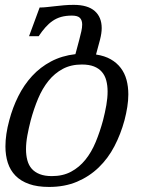

<svg xmlns="http://www.w3.org/2000/svg" viewBox="-20 -549 621 778"><path d="M271.5 -485.8Q247.1 -485.8 228 -480.5Q209 -475.1 193.4 -464.4Q177.7 -453.6 164.1 -438.2Q150.4 -422.9 136.7 -402.3H97.7L140.6 -518.6Q154.8 -518.6 170.2 -520.3Q185.5 -522 202.9 -523.9Q220.2 -525.9 239 -527.6Q257.8 -529.3 278.8 -529.3Q335.4 -529.3 363.8 -504.4Q392.1 -479.5 392.1 -435.1Q392.1 -414.6 385.3 -388.2L369.1 -328.1Q404.3 -322.8 429 -308.6Q453.6 -294.4 469.5 -273.4Q485.4 -252.4 492.7 -225.3Q500 -198.2 500 -166.5Q500 -142.1 495.8 -115.7Q491.7 -89.4 484.4 -61.5Q469.2 -5.4 443.6 43.7Q418 92.8 380.1 129.4Q342.3 166 292.2 187.3Q242.2 208.5 178.7 208.5Q130.9 208.5 97.4 196.5Q64 184.6 42.7 162.8Q21.5 141.1 11.7 110.8Q2 80.6 2 44.4Q2 -4.4 17.6 -61.5Q31.2 -113.3 54.2 -159.2Q77.1 -205.1 110.1 -241Q143.1 -276.9 186.8 -300Q230.5 -323.2 285.6 -329.6L301.3 -388.2Q306.2 -406.7 309.6 -422.1Q313 -437.5 313 -449.7Q313 -466.8 304 -476.3Q294.9 -485.8 271.5 -485.8ZM104.5 -61.5Q96.2 -29.3 90.8 0.2Q85.4 29.8 85.4 55.7Q85.4 80.1 90.8 100.3Q96.2 120.6 108.6 134.8Q121.1 148.9 141.1 156.7Q161.1 164.6 190.4 164.6Q234.9 164.6 268.1 146.7Q301.3 128.9 325.9 98.4Q350.6 67.9 367.7 26.6Q384.8 -14.6 397.5 -61.5Q405.8 -93.8 410.9 -123Q416 -152.3 416 -178.2Q416 -202.6 410.6 -222.9Q405.3 -243.2 392.8 -257.6Q380.4 -272 360.6 -279.8Q340.8 -287.6 311.5 -287.6Q267.6 -287.6 234.4 -269.8Q201.2 -252 176.5 -221.4Q151.9 -190.9 134.5 -149.7Q117.2 -108.4 104.5 -61.5Z"/></svg>

Font: Arian Grqi
Style: Italic
Weight: 400
Italic angle: -15°
Designer: Ruben Hakobyan (Tarumian)
Foundry: Ruben Hakobyan (Tarumian)
Version: Version 1.002